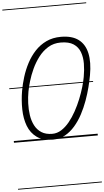

<svg xmlns="http://www.w3.org/2000/svg" viewBox="-97 -1278 957 1762"><g transform="rotate(-5 381.0 -397.0)"><path d="M354.5 2.5Q262.5 2.5 206.8 -37.5Q151 -77.5 125.2 -145Q99.5 -212.5 97.8 -296.8Q96 -381 111 -469.5Q121.5 -529.5 141.5 -594Q161.5 -658.5 193 -718.5Q224.5 -778.5 269.2 -826.5Q314 -874.5 373.5 -902.8Q433 -931 509 -931Q610.5 -931 669.8 -886.8Q729 -842.5 747.2 -758.8Q765.5 -675 744 -556.5Q735.5 -508.5 720.5 -449.2Q705.5 -390 682.8 -327Q660 -264 628.8 -205.2Q597.5 -146.5 557 -99.8Q516.5 -53 466.2 -25.2Q416 2.5 354.5 2.5ZM353.5 -51Q397.5 -51 437 -76Q476.5 -101 511 -143.2Q545.5 -185.5 574.2 -237.8Q603 -290 625.5 -345.8Q648 -401.5 663.2 -453.2Q678.5 -505 685.5 -545.5Q697 -608 697.5 -667.5Q698 -727 680.2 -774.8Q662.5 -822.5 619.8 -850.8Q577 -879 502 -879Q436.5 -879 385.8 -848Q335 -817 297.2 -767.2Q259.5 -717.5 233.2 -660.2Q207 -603 191.2 -549Q175.5 -495 168.5 -457Q159 -405.5 156.8 -349Q154.5 -292.5 162.5 -239.5Q170.5 -186.5 192.5 -144Q214.5 -101.5 253.8 -76.2Q293 -51 353.5 -51ZM354.5 2.5Q262.5 2.5 206.8 -37.5Q151 -77.5 125.2 -145Q99.5 -212.5 97.8 -296.8Q96 -381 111 -469.5Q121.5 -529.5 141.5 -594Q161.5 -658.5 193 -718.5Q224.5 -778.5 269.2 -826.5Q314 -874.5 373.5 -902.8Q433 -931 509 -931Q610.5 -931 669.8 -886.8Q729 -842.5 747.2 -758.8Q765.5 -675 744 -556.5Q735.5 -508.5 720.5 -449.2Q705.5 -390 682.8 -327Q660 -264 628.8 -205.2Q597.5 -146.5 557 -99.8Q516.5 -53 466.2 -25.2Q416 2.5 354.5 2.5ZM353.5 -51Q397.5 -51 437 -76Q476.5 -101 511 -143.2Q545.5 -185.5 574.2 -237.8Q603 -290 625.5 -345.8Q648 -401.5 663.2 -453.2Q678.5 -505 685.5 -545.5Q697 -608 697.5 -667.5Q698 -727 680.2 -774.8Q662.5 -822.5 619.8 -850.8Q577 -879 502 -879Q436.5 -879 385.8 -848Q335 -817 297.2 -767.2Q259.5 -717.5 233.2 -660.2Q207 -603 191.2 -549Q175.5 -495 168.5 -457Q159 -405.5 156.8 -349Q154.5 -292.5 162.5 -239.5Q170.5 -186.5 192.5 -144Q214.5 -101.5 253.8 -76.2Q293 -51 353.5 -51ZM-5 424.5H767.5V432.5H-5ZM-5 -16H767.5V0H-5ZM-5 -501.5H767.5V-493.5H-5ZM-5 -1226H767.5V-1218H-5Z"/></g></svg>

Font: Edu AU VIC WA NT Guides
Style: Regular
Weight: 400
Designer: Tina and Corey Anderson, Eben Sorkin, Mirko Velimirovic
Foundry: Google for Education
Version: Version 1.001